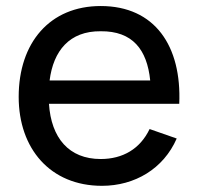

<svg xmlns="http://www.w3.org/2000/svg" viewBox="-20 -598 656 634"><path d="M141.7 -255.2H571.9C580.2 -445.8 491.7 -578.1 312.5 -578.1C144.8 -578.1 41.7 -457.3 41.7 -278.1C41.7 -107.3 145.8 15.6 316.7 15.6C425 15.6 519.8 -40.6 563.5 -140.6L474 -171.9C442.7 -106.3 385.4 -72.9 312.5 -72.9C207.3 -72.9 149 -142.7 141.7 -255.2ZM312.5 -494.8C417.7 -495.8 465.6 -434.4 476 -332.3H143.8C156.2 -430.2 209.4 -495.8 312.5 -494.8Z"/></svg>

Font: Manrope3 Medium
Style: Regular
Weight: 500
Width: 4
Designer: Mikhail Sharanda
Foundry: Mikhail Sharanda
Version: Version 3.000;PS 003.000;hotconv 1.0.88;makeotf.lib2.5.64775